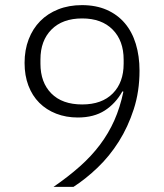

<svg xmlns="http://www.w3.org/2000/svg" viewBox="-20 -730 640 750"><path d="M525 -454Q525 -373 502.5 -303.5Q480 -234 444 -177Q408 -120 361.5 -75.5Q315 -31 267 0H189Q247 -40 292 -80Q337 -120 370.5 -164.5Q404 -209 426.5 -259.5Q449 -310 462 -372L458 -373Q432 -326 389.5 -298.5Q347 -271 284 -271Q238 -271 199.5 -286Q161 -301 133.5 -328.5Q106 -356 91 -395.5Q76 -435 76 -484Q76 -535 92 -576.5Q108 -618 137 -647.5Q166 -677 207.5 -693.5Q249 -710 300 -710Q355 -710 397 -691.5Q439 -673 467.5 -639.5Q496 -606 510.5 -558.5Q525 -511 525 -454ZM301 -322Q378 -322 420.5 -365Q463 -408 463 -481V-497Q463 -571 420 -614.5Q377 -658 301 -658Q224 -658 181 -614.5Q138 -571 138 -498V-481Q138 -408 180.5 -365Q223 -322 301 -322Z"/></svg>

Font: IBM Plex Sans Hebrew Light
Style: Regular
Weight: 300
Designer: Mike Abbink, Paul van der Laan, Pieter van Rosmalen, Yanek Iontef
Foundry: Bold Monday
Version: Version 1.2